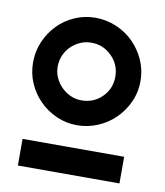

<svg xmlns="http://www.w3.org/2000/svg" viewBox="-66 -768 555 646"><g transform="rotate(10 211.0 -444.5)"><path d="M210 -712Q247 -712 281 -697.5Q315 -683 340 -658Q365 -633 380 -599.5Q395 -566 395 -528Q395 -490 380 -457Q365 -424 340 -399Q315 -374 281 -359.5Q247 -345 210 -345Q173 -345 140 -359.5Q107 -374 82 -399Q57 -424 42.5 -457Q28 -490 28 -528Q28 -566 42.5 -599.5Q57 -633 81.5 -658Q106 -683 139 -697.5Q172 -712 210 -712ZM280 -598Q251 -627 210 -627Q190 -627 172 -619Q154 -611 140.5 -597.5Q127 -584 119.5 -566Q112 -548 112 -528Q112 -508 120 -490.5Q128 -473 141.5 -459.5Q155 -446 172.5 -438Q190 -430 210 -430Q252 -430 280.5 -458.5Q309 -487 309 -528Q309 -569 280 -598ZM38 -268H385V-177H38Z"/></g></svg>

Font: Fundamental  Brigade
Style: Regular
Weight: 400
Designer: Peter Wiegel, original typeface by Arno Drescher 1935
Foundry: Peter Wiegel
Version: Version 0.000 2012 initial release